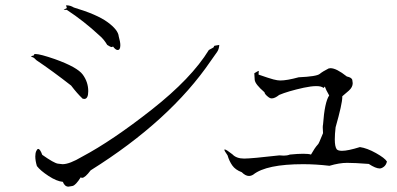

<svg xmlns="http://www.w3.org/2000/svg" viewBox="-20 -711 1484 718"><path d="M236 -13Q239 -13 251 -15.5Q263 -18 282 -48Q284 -46 287 -46Q298 -46 319 -74Q616 -260 768 -483Q785 -507 792 -517Q799 -527 800 -543Q779 -540 779 -538L781 -537Q781 -534 761 -524Q696 -418 548 -301.5Q400 -185 287 -125Q240 -97 214 -97Q211 -97 196.5 -99Q182 -101 138 -132Q130 -154 123 -154Q119 -154 115.5 -146Q112 -138 112 -126Q112 -110 118 -90Q131 -73 161.5 -53Q192 -33 215 -31Q222 -13 236 -13ZM295 -341Q310 -341 310 -370Q310 -404 289.5 -432Q269 -460 185 -490Q130 -509 113 -509Q107 -509 107 -506V-504Q96 -501 96 -500Q96 -499 102 -497Q108 -495 116 -486Q177 -445 246 -391Q268 -362 289 -342ZM420 -524Q430 -524 430 -542Q430 -554 424 -575Q422 -599 382.5 -628Q343 -657 256 -683Q243 -691 230 -691H227L230 -681Q218 -675 218 -674H230Q294 -632 351 -579Q368 -565 381 -543Q393 -535 398 -535Q402 -535 402 -538Q412 -524 420 -524Z M911 -53Q919 -53 927 -58Q976 -97 1114 -97Q1161 -97 1212 -91Q1249 -102 1278 -102Q1307 -102 1359 -98Q1385 -81 1400 -81Q1407 -81 1415.5 -87.5Q1424 -94 1427 -107Q1419 -120 1386 -138.5Q1353 -157 1326 -161Q1281 -147 1259 -147Q1244 -147 1239 -153Q1232 -163 1232 -190Q1232 -209 1235 -235Q1260 -323 1260 -348V-351Q1270 -359 1284.5 -372Q1299 -385 1299 -400Q1299 -402 1297.5 -411.5Q1296 -421 1277 -425Q1238 -456 1216 -456L1209 -455Q1187 -444 1175.5 -434.5Q1164 -425 1097 -422Q1053 -410 1028 -410Q1018 -410 1002.5 -414Q987 -418 947 -432Q947 -442 948 -445V-446Q945 -446 931 -437Q931 -429 932.5 -412.5Q934 -396 969 -366Q970 -358 985 -347Q990 -343 996 -343Q1008 -343 1024 -356Q1057 -370 1116 -383Q1144 -389 1163 -389Q1182 -389 1190 -382Q1197 -389 1197 -391L1194 -390Q1199 -374 1211 -354Q1194 -329 1188 -245Q1187 -242 1187 -234L1188 -213Q1171 -170 1168 -170Q1157 -158 1143 -133Q1134 -136 1114 -136Q1094 -136 1064 -133Q1054 -129 1041 -129L1025 -130Q920 -118 893 -118Q864 -118 849 -134Q826 -152 821 -152Q819 -152 819 -151Q819 -147 831 -130Q837 -109 848.5 -92.5Q860 -76 884 -67Q898 -53 911 -53Z"/></svg>

Font: Xiaobo Songti 小帛宋体
Style: Regular
Weight: 400
Version: Version 1.501;March 17, 2024;FontCreator 14.0.0.2814 64-bit